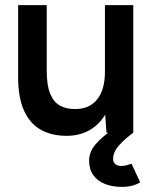

<svg xmlns="http://www.w3.org/2000/svg" viewBox="-20 -520 604 752"><path d="M241 12Q182 12 139.5 -12Q97 -36 74 -87Q51 -138 51 -218V-500H163V-244Q163 -185 177 -152Q191 -119 215.5 -106Q240 -93 272 -93Q329 -92 360 -130Q391 -168 391 -239V-500H502V0H397L392 -71Q368 -31 329.5 -9.5Q291 12 241 12ZM457 212Q420 212 391 200.5Q362 189 345.5 166Q329 143 329 109Q329 74 355 44.5Q381 15 414 -7L502 0Q471 22 447 48.5Q423 75 423 103Q423 115 431.5 122.5Q440 130 454 130Q468 130 479 126.5Q490 123 495 121L529 194Q515 203 497 207.5Q479 212 457 212Z"/></svg>

Font: Figtree Light SemiBold
Style: Regular
Weight: 600
Version: Version 2.002